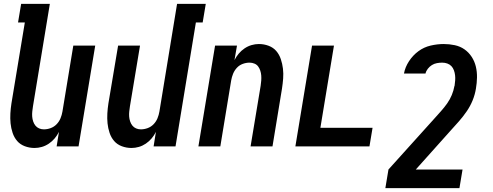

<svg xmlns="http://www.w3.org/2000/svg" viewBox="-20 -755 2540 990"><path d="M158 8Q132 8 108 -1Q84 -10 68.5 -28Q53 -46 45 -70Q37 -94 34.5 -119Q32 -144 33.5 -170Q35 -196 39 -222L108 -639H73L89 -735H237L150 -207Q148 -194 146.5 -180.5Q145 -167 146 -154Q147 -141 151 -129Q155 -117 162.5 -107.5Q170 -98 181.5 -93Q193 -88 206 -88Q224 -88 241.5 -94.5Q259 -101 272 -114.5Q285 -128 292 -145Q299 -162 302 -180L358 -520H471L385 0H272L284 -75Q275 -57 262 -41.5Q249 -26 232 -14.5Q215 -3 196 2.5Q177 8 158 8Z M658 8Q632 8 608 -1Q584 -10 568.5 -28Q553 -46 545 -70Q537 -94 534.5 -119Q532 -144 533.5 -170Q535 -196 539 -222L589 -520H702L650 -207Q648 -194 646.5 -180.5Q645 -167 646 -154Q647 -141 651 -129Q655 -117 662.5 -107.5Q670 -98 681.5 -93Q693 -88 706 -88Q724 -88 741.5 -94.5Q759 -101 772 -114.5Q785 -128 792 -145Q799 -162 802 -180L893 -735H1041L1025 -639H990L885 0H772L784 -75Q775 -57 762 -41.5Q749 -26 732 -14.5Q715 -3 696 2.5Q677 8 658 8Z M1003 0 1089 -520H1202L1189 -445Q1198 -463 1211 -478.5Q1224 -494 1241 -505.5Q1258 -517 1277 -522.5Q1296 -528 1315 -528Q1341 -528 1365 -519Q1389 -510 1404.5 -492Q1420 -474 1428 -450Q1436 -426 1439 -401Q1442 -376 1440 -350Q1438 -324 1434 -298L1385 0H1272L1324 -313Q1326 -326 1327 -339.5Q1328 -353 1327 -366Q1326 -379 1322 -391Q1318 -403 1311 -412.5Q1304 -422 1292 -427Q1280 -432 1267 -432Q1249 -432 1231.5 -425.5Q1214 -419 1201.5 -405.5Q1189 -392 1182 -375Q1175 -358 1172 -340L1116 0Z M1503 0 1589 -520H1702L1632 -96H1901L1885 0Z M1967 215 1983 119 2220 -144Q2237 -163 2254 -182Q2271 -201 2285.5 -221.5Q2300 -242 2309.5 -265Q2319 -288 2323 -311L2324 -313Q2326 -327 2327 -340.5Q2328 -354 2326.5 -367Q2325 -380 2320.5 -392.5Q2316 -405 2307.5 -414Q2299 -423 2286.5 -427.5Q2274 -432 2260 -432Q2247 -432 2233 -429.5Q2219 -427 2207 -419.5Q2195 -412 2186 -400.5Q2177 -389 2174 -376H2063Q2069 -409 2089 -439.5Q2109 -470 2137.5 -491Q2166 -512 2200.5 -520Q2235 -528 2268 -528Q2297 -528 2325 -522Q2353 -516 2375 -500.5Q2397 -485 2412 -462Q2427 -439 2433.5 -412Q2440 -385 2439.5 -356Q2439 -327 2434 -298Q2429 -267 2417 -237.5Q2405 -208 2386.5 -181Q2368 -154 2346 -129Q2324 -104 2302 -80L2124 119H2365L2349 215Z"/></svg>

Font: Iosevka Term Curly Oblique
Style: Bold
Weight: 700
Italic angle: -9°
Designer: Belleve Invis
Foundry: Belleve Invis
Version: Version 32.3.0